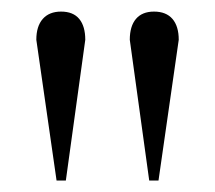

<svg xmlns="http://www.w3.org/2000/svg" viewBox="-20 -734 373 333"><path d="M94.2 -420.9H78.1L43 -665Q43 -688.5 54.2 -701.2Q65.4 -713.9 85.9 -713.9Q106.9 -713.9 117.4 -701.2Q127.9 -688.5 127.9 -665ZM254.9 -420.9H238.8L205.1 -665Q205.1 -688.5 215.8 -701.2Q226.6 -713.9 247.1 -713.9Q268.1 -713.9 279.1 -701.2Q290 -688.5 290 -665Z"/></svg>

Font: BabelStone Ogham Pictish
Style: Bold
Weight: 700
Designer: Andrew West
Foundry: BabelStone
Version: Version 1.02 March 14, 2022